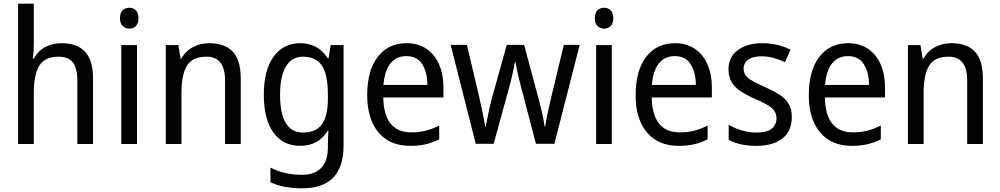

<svg xmlns="http://www.w3.org/2000/svg" viewBox="-20 -780 5419 1040"><path d="M163 -540Q163 -498 158 -463H164Q185 -504 225 -525Q265 -546 312 -546Q399 -546 441.5 -499Q484 -452 484 -355V0H399V-345Q399 -410 375 -441.5Q351 -473 298 -473Q222 -473 192.5 -423.5Q163 -374 163 -278V0H78V-760H163Z M681 -738Q702 -738 716 -724Q730 -710 730 -681Q730 -653 716 -639Q702 -625 681 -625Q659 -625 644.5 -639Q630 -653 630 -681Q630 -710 644 -724Q658 -738 681 -738ZM722 -536V0H637V-536Z M1113 -546Q1198 -546 1241 -500Q1284 -454 1284 -355V0H1199V-345Q1199 -473 1098 -473Q1023 -473 993 -424.5Q963 -376 963 -278V0H878V-536H946L958 -463H963Q986 -505 1026.5 -525.5Q1067 -546 1113 -546Z M1606 -546Q1653 -546 1690.5 -526.5Q1728 -507 1755 -465H1760L1771 -536H1841V8Q1841 122 1786 181Q1731 240 1614 240Q1514 240 1445 207V128Q1520 167 1617 167Q1683 167 1719.5 130Q1756 93 1756 19V0Q1756 -14 1757 -36Q1758 -58 1759 -72H1755Q1705 10 1606 10Q1513 10 1461 -62Q1409 -134 1409 -267Q1409 -399 1461.5 -472.5Q1514 -546 1606 -546ZM1620 -473Q1560 -473 1528.5 -419.5Q1497 -366 1497 -266Q1497 -62 1622 -62Q1691 -62 1723.5 -106.5Q1756 -151 1756 -246V-268Q1756 -377 1723.5 -425Q1691 -473 1620 -473Z M2182 -546Q2245 -546 2290 -515.5Q2335 -485 2358.5 -430.5Q2382 -376 2382 -306V-252H2056Q2060 -63 2208 -63Q2251 -63 2286 -72Q2321 -81 2359 -100V-25Q2322 -7 2285.5 1.5Q2249 10 2202 10Q2091 10 2030 -63Q1969 -136 1969 -264Q1969 -398 2026 -472Q2083 -546 2182 -546ZM2181 -476Q2126 -476 2094.5 -436Q2063 -396 2057 -320H2295Q2295 -387 2267.5 -431.5Q2240 -476 2181 -476Z M2802 -311Q2792 -348 2784 -384Q2776 -420 2772 -444H2769Q2765 -419 2757 -383Q2749 -347 2739 -310L2654 -1H2557L2421 -537H2509L2575 -258Q2585 -215 2594 -171Q2603 -127 2608 -94H2611Q2616 -122 2625 -165Q2634 -208 2644 -246L2725 -537H2819L2897 -246Q2906 -214 2915.5 -173Q2925 -132 2930 -94H2933Q2936 -117 2944 -156Q2952 -195 2962 -237L3034 -537H3120L2983 -1H2883Z M3253 -738Q3274 -738 3288 -724Q3302 -710 3302 -681Q3302 -653 3288 -639Q3274 -625 3253 -625Q3231 -625 3216.5 -639Q3202 -653 3202 -681Q3202 -710 3216 -724Q3230 -738 3253 -738ZM3294 -536V0H3209V-536Z M3636 -546Q3699 -546 3744 -515.5Q3789 -485 3812.5 -430.5Q3836 -376 3836 -306V-252H3510Q3514 -63 3662 -63Q3705 -63 3740 -72Q3775 -81 3813 -100V-25Q3776 -7 3739.5 1.5Q3703 10 3656 10Q3545 10 3484 -63Q3423 -136 3423 -264Q3423 -398 3480 -472Q3537 -546 3636 -546ZM3635 -476Q3580 -476 3548.5 -436Q3517 -396 3511 -320H3749Q3749 -387 3721.5 -431.5Q3694 -476 3635 -476Z M4269 -147Q4269 -70 4218 -30Q4167 10 4078 10Q4029 10 3992 1.5Q3955 -7 3927 -23V-104Q3955 -87 3995.5 -74.5Q4036 -62 4078 -62Q4134 -62 4160 -83Q4186 -104 4186 -140Q4186 -171 4162.5 -193Q4139 -215 4073 -243Q4027 -263 3994.5 -284Q3962 -305 3944 -333.5Q3926 -362 3926 -405Q3926 -471 3976.5 -508.5Q4027 -546 4109 -546Q4152 -546 4190 -537Q4228 -528 4262 -511L4232 -443Q4203 -457 4171 -466Q4139 -475 4105 -475Q4059 -475 4033.5 -457Q4008 -439 4008 -409Q4008 -375 4034.5 -355.5Q4061 -336 4127 -307Q4171 -287 4203 -266.5Q4235 -246 4252 -217.5Q4269 -189 4269 -147Z M4574 -546Q4637 -546 4682 -515.5Q4727 -485 4750.5 -430.5Q4774 -376 4774 -306V-252H4448Q4452 -63 4600 -63Q4643 -63 4678 -72Q4713 -81 4751 -100V-25Q4714 -7 4677.5 1.5Q4641 10 4594 10Q4483 10 4422 -63Q4361 -136 4361 -264Q4361 -398 4418 -472Q4475 -546 4574 -546ZM4573 -476Q4518 -476 4486.5 -436Q4455 -396 4449 -320H4687Q4687 -387 4659.5 -431.5Q4632 -476 4573 -476Z M5133 -546Q5218 -546 5261 -500Q5304 -454 5304 -355V0H5219V-345Q5219 -473 5118 -473Q5043 -473 5013 -424.5Q4983 -376 4983 -278V0H4898V-536H4966L4978 -463H4983Q5006 -505 5046.5 -525.5Q5087 -546 5133 -546Z"/></svg>

Font: Noto Sans Kannada SemiCondensed
Style: Regular
Weight: 400
Width: 4
Designer: Jelle Bosma - Monotype Design Team
Foundry: Monotype Imaging Inc.
Version: Version 2.005; ttfautohint (v1.8.4.7-5d5b)